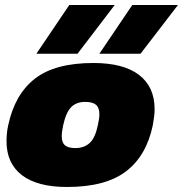

<svg xmlns="http://www.w3.org/2000/svg" viewBox="-20 -735 729 765"><path d="M125 -521 256 -715H437L289 -521ZM376 -521 507 -715H689L540 -521ZM247 10Q129 10 67.5 -37Q6 -84 6 -172Q6 -187 7.5 -203.5Q9 -220 13 -237Q39 -359 119 -421.5Q199 -484 352 -484Q472 -484 534 -436.5Q596 -389 596 -300Q596 -285 594 -269.5Q592 -254 589 -237Q564 -115 482.5 -52.5Q401 10 247 10ZM280 -145Q316 -145 338 -166Q360 -187 370 -237Q376 -263 376 -280Q376 -306 362.5 -317.5Q349 -329 319 -329Q284 -329 263.5 -308Q243 -287 232 -237Q226 -210 226 -192Q226 -167 239 -156Q252 -145 280 -145Z"/></svg>

Font: Kanit ExtraBold
Style: Italic
Weight: 800
Italic angle: -12°
Designer: Katatrad Team
Foundry: CadsonDemak
Version: Version 2.000; ttfautohint (v1.8.3)